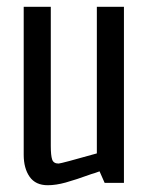

<svg xmlns="http://www.w3.org/2000/svg" viewBox="-20 -540 446 567"><path d="M50 -83V-520H130V-109Q130 -81 134 -69Q138 -57 153 -57Q160 -57 266 -87V-520H346V0H289L274 -34Q258 -28 250 -26Q203 -9 174 -1Q145 7 121 7Q85 7 67.5 -18Q50 -43 50 -83Z"/></svg>

Font: Homenaje
Style: Regular
Weight: 400
Designer: Constanza Artigas Preller, Agustina Mingote
Foundry: Constanza Artigas Preller, Agustina Mingote
Version: Version 1.100